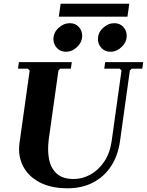

<svg xmlns="http://www.w3.org/2000/svg" viewBox="-20 -1005 792 1035"><path d="M547 -670H752L747 -635H690L680 -625L627 -245Q616 -166 578.5 -109Q541 -52 481.5 -21Q422 10 344 10Q254 10 193 -22.5Q132 -55 104 -110Q76 -165 85 -233L140 -625L130 -635H77L82 -670H367L362 -635H305L295 -625L243 -255Q235 -195 244.5 -146.5Q254 -98 286 -69Q318 -40 377 -40Q424 -40 467.5 -64Q511 -88 542 -134Q573 -180 582 -245L635 -625L625 -635H542ZM335.2 -726Q306 -726 287 -746.2Q268 -766.4 268 -794.2Q268 -829 295.4 -854.5Q322.8 -880 356.5 -880Q386 -880 404.5 -860Q423 -840 423 -812.5Q423 -778 395.8 -752Q368.7 -726 335.2 -726ZM575.2 -726Q546 -726 527 -746.2Q508 -766.4 508 -794.2Q508 -829 535.4 -854.5Q562.8 -880 596.5 -880Q626 -880 644.5 -860Q663 -840 663 -812.5Q663 -778 635.8 -752Q608.7 -726 575.2 -726ZM307 -985H677L667 -915H297Z"/></svg>

Font: Brygada 1918
Style: Italic
Weight: 400
Italic angle: -8°
Designer: Mateusz Machalski | Borys Kosmynka | Przemek Hoffer
Foundry: NIEPODLEGLA 2018
Version: Version 3.006